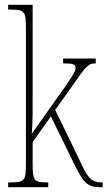

<svg xmlns="http://www.w3.org/2000/svg" viewBox="-20 -780 448 800"><path d="M14 0H181V-20H178C122 -20 116 -26 116 -96V-188L192 -295L287 -101C331 -10 348 0 402 0H408V-20H401C359 -20 343 -43 311 -114L210 -322L268 -403C336 -500 343 -516 379 -516V-536H243V-516C285 -516 295 -512 295 -496C295 -481 277 -454 211 -362L112 -222C117 -266 116 -336 116 -373V-760H14V-740H21C82 -740 88 -734 88 -664V-96C88 -26 82 -20 21 -20H14Z"/></svg>

Font: Noto Serif Devanagari ExtraCondensed Thin
Style: Regular
Weight: 100
Width: 2
Designer: Universal Thirst, Indian Type Foundry and the Monotype Design Team
Foundry: Monotype Imaging Inc.
Version: Version 2.004